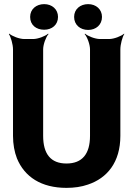

<svg xmlns="http://www.w3.org/2000/svg" viewBox="-20 -900 660 930"><path d="M302 -108C226 -108 189 -154 189 -242V-661C189 -685 203 -722 215 -735L213 -737C200 -725 164 -711 141 -711H97C74 -711 38 -725 25 -737L23 -735C32 -722 43 -685 43 -661V-242C43 -201 50 -164 62 -133C99 -43 180 10 302 10C339 10 375 5 406 -6C499 -37 563 -114 563 -242V-661C563 -685 573 -722 582 -735L581 -737C568 -725 532 -711 509 -711H464C441 -711 405 -725 392 -737L390 -735C402 -722 416 -685 416 -661V-242C416 -154 378 -108 302 -108ZM194 -756C232 -756 261 -780 261 -818C261 -855 232 -880 194 -880C156 -880 126 -856 126 -818C126 -779 155 -756 194 -756ZM407 -755C445 -755 474 -780 474 -818C474 -855 445 -880 407 -880C369 -880 339 -856 339 -818C339 -780 368 -755 407 -755Z"/></svg>

Font: Asimov
Style: EdgeExtreme
Weight: 500
Designer: Google
Version: Version 2.000980: 2014